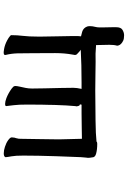

<svg xmlns="http://www.w3.org/2000/svg" viewBox="154 -669 692 1040"><g transform="rotate(-90 500.0 -149.0)"><path d="M772.9 137.7Q772.5 138.7 772.5 140.9Q772.5 143.1 774.4 148.4Q776.4 154.8 783 161.1Q789.6 167.5 800 172.4Q810.5 177.2 829.1 177.2Q844.2 177.2 858.9 168Q872.6 159.7 872.6 133.8V115.2Q872.6 103.5 872.1 90.3Q871.6 77.1 871.6 64.5V43Q871.6 31.7 874.5 20.5Q877.4 8.3 877.4 6.3Q878.4 -1 878.4 -8.3Q878.4 -15.6 876.5 -22.5Q868.7 -43.5 848.1 -49.8Q837.9 -53.2 823.2 -56.2Q824.7 -67.9 824.7 -73.2V-104.5Q824.7 -118.7 823.2 -186.8Q821.8 -254.9 821.8 -270.5V-290Q821.8 -338.4 825.7 -370.1Q829.6 -401.9 829.6 -434.6Q829.6 -436 825.7 -439.9Q821.8 -443.8 814.5 -448.5Q807.1 -453.1 800.8 -456.5Q776.9 -469.2 752.9 -473.1Q743.7 -475.1 737.8 -475.1Q731.9 -475.1 730 -474.6Q726.1 -474.1 724.1 -472.2Q722.2 -470.2 722.2 -466.3Q722.2 -465.8 722.2 -465.3Q730 -434.1 731 -400.6Q731.9 -367.2 731.9 -311Q731.9 -254.9 732.2 -226.8Q732.4 -198.7 732.4 -196.3Q732.4 -145.5 724.1 -100.6Q722.2 -92.8 722.2 -89.4Q722.2 -82.5 726.1 -78.6Q733.4 -70.8 740.7 -64.9L750.5 -57.6Q669.9 -53.2 573.2 -53.2H538.6Q541.5 -68.4 543 -77.9Q544.4 -87.4 544.4 -97.7Q544.4 -128.9 543.5 -164.6Q542.5 -193.8 541.5 -252.7Q540.5 -311.5 540.5 -321.3Q540.5 -340.3 543.9 -356.7Q547.4 -373 550.3 -386.2Q554.2 -403.8 554.2 -411.1Q554.2 -418 550.3 -422.9Q545.4 -428.2 539.1 -432.6Q513.7 -450.7 488.3 -460.4Q469.7 -467.3 457.5 -467.3Q451.7 -467.3 448.2 -465.8Q447.3 -465.3 446.3 -464.4Q445.3 -463.4 445.3 -461.4Q445.3 -456.1 450.2 -420.9Q453.6 -396 453.6 -345Q453.6 -293.9 452.9 -264.6Q452.1 -235.4 451.9 -224.4Q451.7 -213.4 451.7 -202.6Q449.2 -127 445.3 -87.9Q444.3 -82 443.8 -79.1Q445.8 -69.3 447.3 -66.4Q449.2 -63.5 454.6 -62L453.1 -53.2H405.8Q375.5 -53.2 325.9 -52.2Q276.4 -51.3 272.5 -51.3H268.1V-55.7Q268.1 -67.9 266.6 -115Q265.1 -162.1 265.1 -175.8Q265.1 -195.8 266.6 -284.4Q268.1 -373 268.1 -381.3Q268.1 -389.6 268.6 -393.6Q269.5 -401.4 271.5 -407.2Q273.4 -413.1 274.4 -417Q275.9 -424.3 275.9 -431.6Q275.9 -439.9 260.5 -450.9Q245.1 -461.9 224.6 -468.3Q205.6 -474.6 189 -474.6Q171.9 -474.6 168.5 -465.3Q169.4 -453.1 173.3 -432.4Q177.2 -411.6 177.2 -369.1Q177.2 -293.5 173.8 -189.9Q169.9 -77.1 168.7 -56.4Q167.5 -35.6 166.3 -28.6Q165 -21.5 165 -18.6Q165 -8.8 167.5 4.4V4.9Q167.5 20 187 25.4Q209.5 31.7 240.2 31.7Q249 31.7 252 29.3L252.9 27.8Q291.5 23.4 367.7 22.5Q483.4 21 529.8 21Q576.2 21 619.1 22Q662.1 22.9 684.6 22.9Q729 21 775.9 25.4V29.3Q775.9 38.6 776.6 64Q777.3 89.4 777.3 96.7Q777.3 123.5 772.9 137.7Z"/></g></svg>

Font: Bakudai
Style: Light
Weight: 300
Version: Version 1.48